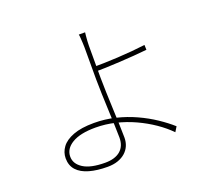

<svg xmlns="http://www.w3.org/2000/svg" viewBox="-132 -942 1265 1145"><g transform="rotate(-20 500.0 -369.0)"><path d="M513 -769Q512 -762 510.5 -746.5Q509 -731 508 -714.5Q507 -698 507 -687Q507 -655 507 -599Q507 -543 507 -483Q507 -443 509 -391Q511 -339 513 -284.5Q515 -230 517 -181.5Q519 -133 519 -99Q519 -71 509 -47.5Q499 -24 479.5 -6.5Q460 11 431.5 21Q403 31 366 31Q300 31 250.5 17Q201 3 174 -26.5Q147 -56 147 -102Q147 -140 170.5 -172Q194 -204 245 -223.5Q296 -243 377 -243Q447 -243 512.5 -227Q578 -211 637 -184Q696 -157 746 -123.5Q796 -90 834 -56L815 -25Q778 -63 728.5 -97Q679 -131 621.5 -157.5Q564 -184 501.5 -199Q439 -214 376 -214Q279 -214 227.5 -183Q176 -152 176 -102Q176 -56 222.5 -26.5Q269 3 361 3Q423 3 457 -26Q491 -55 491 -109Q491 -138 489 -184.5Q487 -231 485 -284.5Q483 -338 481 -390Q479 -442 479 -483Q479 -511 479 -550.5Q479 -590 479 -628Q479 -666 479 -687Q479 -699 478 -715.5Q477 -732 476 -747.5Q475 -763 473 -769ZM486 -557Q515 -557 556 -558Q597 -559 643 -561.5Q689 -564 735 -568Q781 -572 820 -577L821 -546Q782 -542 736.5 -538.5Q691 -535 645 -532.5Q599 -530 557.5 -528.5Q516 -527 486 -527Z"/></g></svg>

Font: Noto Sans JP Thin Thin
Style: Regular
Weight: 250
Version: Version 2.004-H2;hotconv 1.0.118;makeotfexe 2.5.65603